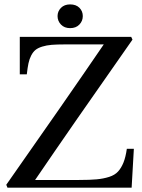

<svg xmlns="http://www.w3.org/2000/svg" viewBox="-20 -861 650 881"><path d="M244.1 -787.1Q244.1 -809.1 259.8 -825Q275.4 -840.8 301.8 -840.8Q329.1 -840.8 344.5 -825.2Q359.9 -809.6 359.9 -787.1Q359.9 -764.6 344.2 -748.3Q328.6 -731.9 301.8 -731.9Q275.4 -731.9 259.8 -748.3Q244.1 -764.6 244.1 -787.1ZM8.8 -13.2Q281.2 -400.9 456.1 -657.2H276.9Q241.2 -657.2 217.3 -655.3Q193.4 -653.3 173.8 -647.2Q154.3 -641.1 143.1 -632.1Q131.8 -623 123.3 -606.7Q114.7 -590.3 110.6 -570.3Q106.4 -550.3 103 -520H70.8V-691.9H582L587.9 -679.2Q306.2 -277.8 141.1 -35.2H342.8Q392.6 -35.2 423.6 -38.1Q454.6 -41 480.7 -49.3Q506.8 -57.6 521.7 -74Q536.6 -90.3 546.6 -115.2Q556.6 -140.1 562 -178.2H594.2L584 0H14.2Z"/></svg>

Font: Heuristica
Style: Regular
Weight: 400
Version: Version 1.0.2